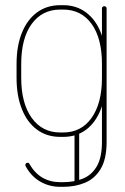

<svg xmlns="http://www.w3.org/2000/svg" viewBox="-20 -525 485 742"><path d="M44 -278Q44 -347 64.5 -398Q85 -449 123 -477Q161 -505 213 -505H224Q275 -505 312.5 -477Q350 -449 370 -398Q390 -347 390 -278V-224Q390 -155 370 -103.5Q350 -52 313 -24Q276 4 224 4H213Q161 4 123 -24Q85 -52 64.5 -103.5Q44 -155 44 -224ZM62 -278V-224Q62 -126 102.5 -69.5Q143 -13 213 -13H224Q294 -13 334 -69.5Q374 -126 374 -224V-278Q374 -377 334 -432.5Q294 -488 224 -488H213Q143 -488 102.5 -432.5Q62 -377 62 -278ZM79 117Q78 116 78 113Q78 110 80 107Q82 104 87 104Q92 104 94 109Q114 144 144 161.5Q174 179 213 179H224Q267 179 301 165Q335 151 354.5 117Q374 83 374 23V-493Q374 -496 376.5 -498.5Q379 -501 383 -501Q387 -501 389.5 -498.5Q392 -496 392 -493V23Q392 89 369.5 127Q347 165 309 181Q271 197 224 197H213Q170 197 135 176.5Q100 156 79 117ZM286 179Q286 183 283.5 185.5Q281 188 277 188Q273 188 270.5 185.5Q268 183 268 179V-11Q268 -15 270.5 -17.5Q273 -20 277 -20Q281 -20 283.5 -17.5Q286 -15 286 -11Z"/></svg>

Font: Libertine-Super Thin
Style: Regular
Weight: 100
Designer: Bastien Sozeau
Foundry: NBR — Bastien Sozeau
Version: Version 2.003;gftools[0.9.33]